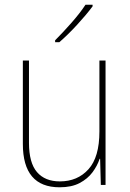

<svg xmlns="http://www.w3.org/2000/svg" viewBox="-20 -785 553 815"><path d="M428 -528V0H408L405 -111H403Q393 -81 372.5 -53.5Q352 -26 318 -8Q284 10 233 10Q77 10 77 -174V-528H103V-179Q103 -94 137 -54.5Q171 -15 234 -15Q309 -15 355.5 -66.5Q402 -118 402 -227V-528ZM373 -758Q347 -723 307.5 -680Q268 -637 232 -606H214V-614Q248 -648 284 -689Q320 -730 343 -765H373Z"/></svg>

Font: Noto Sans Gurmukhi UI SemiCondensed Thin
Style: Regular
Weight: 100
Width: 4
Designer: Jelle Bosma - Monotype Design Team
Foundry: Monotype Imaging Inc.
Version: Version 2.004; ttfautohint (v1.8.4.7-5d5b)